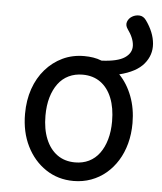

<svg xmlns="http://www.w3.org/2000/svg" viewBox="-52 -759 694 824"><g transform="rotate(5 294.5 -347.0)"><path d="M295 19Q228 19 175.5 -16Q123 -51 93 -111.5Q63 -172 63 -250Q63 -309 80 -358Q97 -407 128.5 -443Q160 -479 202 -499Q244 -519 295 -519Q315 -519 334 -516Q353 -513 370 -506Q439 -509 469.5 -529.5Q500 -550 498.5 -582Q497 -614 470 -651Q459 -667 464.5 -682Q470 -697 484.5 -705.5Q499 -714 516 -713Q533 -712 545 -695Q580 -646 584 -597.5Q588 -549 556 -510.5Q524 -472 451 -454Q486 -418 506 -365.5Q526 -313 526 -250Q526 -203 515 -162Q504 -121 483.5 -88Q463 -55 434.5 -31Q406 -7 370.5 6Q335 19 295 19ZM295 -61Q328 -61 354.5 -74Q381 -87 399.5 -112Q418 -137 428 -172Q438 -207 438 -250Q438 -308 421 -350.5Q404 -393 372 -416Q340 -439 295 -439Q262 -439 235 -426Q208 -413 189.5 -388Q171 -363 161 -328.5Q151 -294 151 -250Q151 -192 168.5 -149.5Q186 -107 218 -84Q250 -61 295 -61Z"/></g></svg>

Font: Playwrite ID
Style: Regular
Weight: 400
Designer: Veronika Burian, José Scaglione
Foundry: TypeTogether
Version: Version 1.002